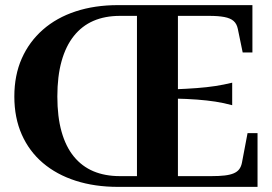

<svg xmlns="http://www.w3.org/2000/svg" viewBox="-20 -730 1062 750"><path d="M659 -381Q710 -383 749.5 -386Q789 -389 821.5 -394Q854 -399 887 -407V-319Q854 -328 821.5 -333Q789 -338 749.5 -341Q710 -344 659 -345ZM449 -42H515V-668H449Q390 -668 345 -648.5Q300 -629 268.5 -589.5Q237 -550 220.5 -491Q204 -432 204 -353Q204 -274 220.5 -215.5Q237 -157 268.5 -118.5Q300 -80 345 -61Q390 -42 449 -42ZM441 0Q350 0 275.5 -24Q201 -48 147.5 -93.5Q94 -139 65 -204.5Q36 -270 36 -353Q36 -436 65 -501.5Q94 -567 147.5 -614Q201 -661 275.5 -685.5Q350 -710 441 -710H966V-525H928L909 -617Q905 -637 892.5 -648Q880 -659 856.5 -663.5Q833 -668 797 -668H675V-42H805Q836 -42 857.5 -44.5Q879 -47 893 -53Q907 -59 914.5 -69Q922 -79 925 -94L947 -210H986V0Z"/></svg>

Font: Roboto Serif 144pt SemiBold
Style: Regular
Weight: 600
Version: Version 1.008